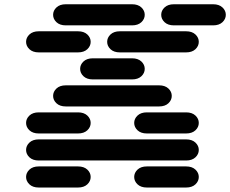

<svg xmlns="http://www.w3.org/2000/svg" viewBox="-20 -881 1064 888"><path d="M159.2 -13.7H340.8Q368.2 -13.7 383.8 -28.3Q399.4 -43 399.4 -62.5Q399.4 -82 383.8 -96.7Q368.2 -111.3 340.8 -111.3H159.2Q131.8 -111.3 116.2 -96.7Q100.6 -82 100.6 -62.5Q100.6 -43 116.2 -28.3Q131.8 -13.7 159.2 -13.7ZM659.2 -13.7H840.8Q868.2 -13.7 883.8 -28.3Q899.4 -43 899.4 -62.5Q899.4 -82 883.8 -96.7Q868.2 -111.3 840.8 -111.3H659.2Q631.8 -111.3 616.2 -96.7Q600.6 -82 600.6 -62.5Q600.6 -43 616.2 -28.3Q631.8 -13.7 659.2 -13.7ZM159.2 -138.7H840.8Q868.2 -138.7 883.8 -153.3Q899.4 -168 899.4 -187.5Q899.4 -207 883.8 -221.7Q868.2 -236.3 840.8 -236.3H159.2Q131.8 -236.3 116.2 -221.7Q100.6 -207 100.6 -187.5Q100.6 -168 116.2 -153.3Q131.8 -138.7 159.2 -138.7ZM159.2 -263.7H340.8Q368.2 -263.7 383.8 -278.3Q399.4 -293 399.4 -312.5Q399.4 -332 383.8 -346.7Q368.2 -361.3 340.8 -361.3H159.2Q131.8 -361.3 116.2 -346.7Q100.6 -332 100.6 -312.5Q100.6 -293 116.2 -278.3Q131.8 -263.7 159.2 -263.7ZM659.2 -263.7H840.8Q868.2 -263.7 883.8 -278.3Q899.4 -293 899.4 -312.5Q899.4 -332 883.8 -346.7Q868.2 -361.3 840.8 -361.3H659.2Q631.8 -361.3 616.2 -346.7Q600.6 -332 600.6 -312.5Q600.6 -293 616.2 -278.3Q631.8 -263.7 659.2 -263.7ZM284.2 -388.7H715.8Q743.2 -388.7 758.8 -403.3Q774.4 -418 774.4 -437.5Q774.4 -457 758.8 -471.7Q743.2 -486.3 715.8 -486.3H284.2Q256.8 -486.3 241.2 -471.7Q225.6 -457 225.6 -437.5Q225.6 -418 241.2 -403.3Q256.8 -388.7 284.2 -388.7ZM409.2 -513.7H590.8Q618.2 -513.7 633.8 -528.3Q649.4 -543 649.4 -562.5Q649.4 -582 633.8 -596.7Q618.2 -611.3 590.8 -611.3H409.2Q381.8 -611.3 366.2 -596.7Q350.6 -582 350.6 -562.5Q350.6 -543 366.2 -528.3Q381.8 -513.7 409.2 -513.7ZM159.2 -638.7H340.8Q368.2 -638.7 383.8 -653.3Q399.4 -668 399.4 -687.5Q399.4 -707 383.8 -721.7Q368.2 -736.3 340.8 -736.3H159.2Q131.8 -736.3 116.2 -721.7Q100.6 -707 100.6 -687.5Q100.6 -668 116.2 -653.3Q131.8 -638.7 159.2 -638.7ZM534.2 -638.7H840.8Q868.2 -638.7 883.8 -653.3Q899.4 -668 899.4 -687.5Q899.4 -707 883.8 -721.7Q868.2 -736.3 840.8 -736.3H534.2Q506.8 -736.3 491.2 -721.7Q475.6 -707 475.6 -687.5Q475.6 -668 491.2 -653.3Q506.8 -638.7 534.2 -638.7ZM284.2 -763.7H590.8Q618.2 -763.7 633.8 -778.3Q649.4 -793 649.4 -812.5Q649.4 -832 633.8 -846.7Q618.2 -861.3 590.8 -861.3H284.2Q256.8 -861.3 241.2 -846.7Q225.6 -832 225.6 -812.5Q225.6 -793 241.2 -778.3Q256.8 -763.7 284.2 -763.7ZM784.2 -763.7H965.8Q993.2 -763.7 1008.8 -778.3Q1024.4 -793 1024.4 -812.5Q1024.4 -832 1008.8 -846.7Q993.2 -861.3 965.8 -861.3H784.2Q756.8 -861.3 741.2 -846.7Q725.6 -832 725.6 -812.5Q725.6 -793 741.2 -778.3Q756.8 -763.7 784.2 -763.7Z"/></svg>

Font: Sixtyfour Convergence
Style: Regular
Weight: 400
Designer: Jens Kutilek
Foundry: Jens Kutilek
Version: Version 2.001